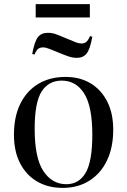

<svg xmlns="http://www.w3.org/2000/svg" viewBox="-20 -902 620 936"><path d="M286 14Q214 14 160.5 -17.5Q107 -49 77.5 -107Q48 -165 48 -245Q48 -333 79 -396Q110 -459 166.5 -493Q223 -527 300 -527Q370 -527 422 -495.5Q474 -464 503 -406.5Q532 -349 532 -270Q532 -183 501.5 -119.5Q471 -56 415.5 -21Q360 14 286 14ZM303 -4Q365 -4 397.5 -59.5Q430 -115 430 -245Q430 -383 390.5 -446Q351 -509 281 -509Q217 -509 183 -456Q149 -403 149 -274Q149 -132 191.5 -68Q234 -4 303 -4ZM154 -817V-882H418V-817ZM355 -620Q335 -620 315.5 -626.5Q296 -633 267 -645Q238 -657 224 -662.5Q210 -668 203.5 -669.5Q197 -671 191 -671Q177 -671 167.5 -665Q158 -659 148 -636L137 -639Q148 -699 164.5 -720.5Q181 -742 213 -742Q233 -742 250.5 -736Q268 -730 298 -717Q337 -701 350.5 -695.5Q364 -690 377 -690Q391 -690 400 -697Q409 -704 419 -726L430 -723Q419 -661 402 -640.5Q385 -620 355 -620Z"/></svg>

Font: Display Regular
Style: Regular
Weight: 400
Designer: Latin by Veronika Burian and Jose Scaglione. Greek by Irene Vlachou. Cyrillic by Vera Evstafieva.
Foundry: TypeTogether
Version: Version 3.002